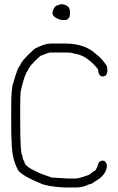

<svg xmlns="http://www.w3.org/2000/svg" viewBox="-20 -875 540 878"><path d="M210.9 -675.8H279.3Q368.7 -675.8 419.9 -627Q442.9 -610.4 466.8 -576.2Q470.7 -568.8 470.7 -560.5V-546.9Q467.3 -525.4 449.2 -525.4Q431.2 -525.4 427.7 -558.6Q403.3 -590.3 371.1 -611.3Q347.2 -626.5 314.5 -630.9Q314.5 -634.3 285.2 -634.8H209Q201.7 -634.8 164.1 -619.1Q110.8 -570.8 107.4 -552.7Q91.8 -535.6 74.2 -455.1Q72.3 -421.9 72.3 -390.6V-334Q72.3 -166 82 -166Q82 -149.9 91.8 -134.8Q91.8 -113.8 156.2 -85.9Q156.2 -83.5 218.8 -62.5H228.5Q233.4 -62.5 291 -58.6H326.2Q341.3 -58.6 388.7 -76.2Q408.2 -93.8 414.1 -93.8Q424.8 -106.4 431.6 -132.8Q441.9 -140.6 449.2 -140.6Q464.8 -140.6 468.8 -119.1Q468.8 -74.2 410.2 -43Q404.8 -35.2 384.8 -31.2Q359.4 -17.6 326.2 -17.6H271.5Q190.4 -22.9 164.1 -37.1Q91.3 -65.9 64.5 -93.8Q33.2 -148.4 33.2 -228.5Q31.2 -246.1 31.2 -322.3V-380.9Q31.2 -476.6 41 -496.1Q62.5 -574.2 72.3 -574.2Q72.3 -592.8 138.7 -652.3Q184.1 -675.8 210.9 -675.8ZM258.8 -855.5H268.6Q299.8 -847.2 299.8 -824.2V-808.6Q297.9 -783.2 274.4 -783.2H262.7Q219.7 -793.9 219.7 -816.4V-818.4Q228 -851.6 249 -851.6Q249 -855 258.8 -855.5Z"/></svg>

Font: CEF Fonts CJK Mono
Style: Regular
Weight: 400
Designer: PartyBoss (派对大魔王)
Version: Release 2.25